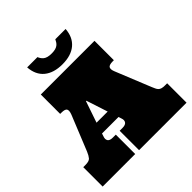

<svg xmlns="http://www.w3.org/2000/svg" viewBox="-232 -1089 1269 1269"><g transform="rotate(-45 402.0 -455.0)"><path d="M409.2 -251H254.9L248 -230Q240.2 -209 249 -195.1Q257.8 -181.2 286.1 -181.2H314V0H9.8V-181.2H29.8Q64.9 -181.2 76.9 -195.1Q88.9 -209 100.1 -235.8L200.2 -482.9Q210.9 -511.2 203.9 -524.7Q196.8 -538.1 161.1 -538.1H150.9V-719.2H652.8V-538.1H643.1Q606.9 -538.1 599.9 -523.9Q592.8 -509.8 604 -482.9L704.1 -235.8Q710 -222.2 714.6 -212.2Q719.2 -202.1 726.1 -195.1Q732.9 -188 744.4 -184.6Q755.9 -181.2 773.9 -181.2H793.9V0H350.1V-181.2H377Q404.8 -181.2 414.3 -195.1Q423.8 -209 416 -230ZM279.8 -327.1H383.8L335 -477.1H331.1ZM310.1 -909.7Q314 -899.9 320.1 -890.9Q326.2 -881.8 335.2 -874.8Q344.2 -867.7 358.6 -863.8Q373 -859.9 394 -859.9Q415 -859.9 429 -863.8Q442.9 -867.7 451.9 -874.8Q460.9 -881.8 466.6 -890.9Q472.2 -899.9 477.1 -909.7H573.2Q567.9 -836.9 521.5 -797.9Q475.1 -758.8 394 -758.8Q313 -758.8 266.1 -797.4Q219.2 -835.9 213.9 -909.7Z"/></g></svg>

Font: Ultra
Style: Regular
Weight: 400
Designer: Astigmatic (AOETI)
Foundry: Astigmatic (AOETI)
Version: Version 1.001